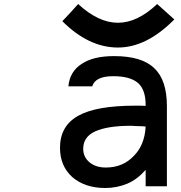

<svg xmlns="http://www.w3.org/2000/svg" viewBox="-20 -941 905 961"><path d="M709 -307.6Q704.1 -214.8 649.4 -160.2Q594.7 -102.5 509.8 -102.5Q459 -102.5 427.7 -128.9Q396.5 -155.3 396.5 -196.3Q396.5 -255.9 456.1 -283.2Q517.6 -311.5 637.7 -311.5Q639.6 -311.5 644.5 -311Q649.4 -310.5 658.2 -310.1Q667 -309.6 674.8 -309.6Q680.7 -309.6 692.4 -309.1Q704.1 -308.6 709 -307.6ZM709 -90.8V-8.8H815.4V-409.2Q815.4 -541 752 -599.6Q690.4 -660.2 550.8 -660.2Q446.3 -660.2 388.7 -621.1Q329.1 -583 322.3 -508.8H441.4Q450.2 -535.2 475.6 -546.9Q500 -559.6 547.9 -559.6Q631.8 -559.6 670.9 -525.4Q709 -492.2 709 -415V-411.1Q694.3 -411.1 682.6 -412.1H656.2Q460.9 -412.1 371.1 -361.3Q280.3 -310.5 280.3 -201.2Q280.3 -110.4 341.8 -54.7Q405.3 0 506.8 0Q565.4 0 619.1 -22.5Q668 -43.9 709 -90.8ZM292 -835Q423.8 -703.1 570.3 -703.1Q713.9 -703.1 852.5 -843.8Q783.2 -905.3 766.6 -920.9Q668 -827.1 570.3 -827.1Q472.7 -827.1 371.1 -920.9Q337.9 -882.8 292 -835Z"/></svg>

Font: OCR-B
Style: Regular
Weight: 400
Version: 1.1